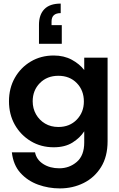

<svg xmlns="http://www.w3.org/2000/svg" viewBox="-20 -817 660 1069"><path d="M313 232Q250 232 192 211Q134 190 94 146Q54 102 46 31H175Q183 72 220.5 96Q258 120 310 120Q366 120 407.5 84.5Q449 49 449 -24V-86Q426 -50 384 -23.5Q342 3 279 3Q208 3 151.5 -31Q95 -65 62.5 -122.5Q30 -180 30 -253Q30 -326 62.5 -383.5Q95 -441 151.5 -474.5Q208 -508 279 -508Q336 -508 379.5 -484.5Q423 -461 449 -427V-496H579V-31Q579 55 542.5 113.5Q506 172 445.5 202Q385 232 313 232ZM305 -110Q368 -110 407.5 -151Q447 -192 447 -252Q447 -314 407.5 -354.5Q368 -395 305 -395Q242 -395 202 -354.5Q162 -314 162 -253Q162 -213 180.5 -180.5Q199 -148 231 -129Q263 -110 305 -110ZM197 -573V-679Q197 -735 227 -766Q257 -797 318 -797V-744Q267 -744 267 -697V-677H324V-573Z"/></svg>

Font: HostGroteskBold
Style: Bold
Weight: 700
Designer: Doukan Karapınar based on Poppins by Indian Type Foundry, Jonny Pinhorn
Foundry: Element Type
Version: Version 1.001; ttfautohint (v1.8.4.7-5d5b)